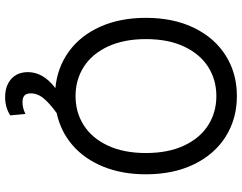

<svg xmlns="http://www.w3.org/2000/svg" viewBox="-120 -638 966 767"><g transform="rotate(90 363.5 -254.0)"><path d="M431.6 2.9Q394.5 29.3 373.5 54Q352.5 78.6 352.5 106.4Q352.5 123 360.6 131.3Q368.7 139.6 388.7 139.6Q411.1 139.6 434.6 127.9L440.4 188.5Q427.7 197.3 408.9 203.1Q390.1 209 367.2 209Q323.2 209 295.7 185.3Q268.1 161.6 267.6 118.2Q267.6 56.6 331.5 8.3Q249 0.5 185.3 -45.7Q121.6 -91.8 86.2 -170.9Q50.8 -250 50.8 -353.5Q50.8 -463.4 90.8 -545.7Q130.9 -627.9 201.7 -672.4Q272.5 -716.8 363.3 -716.8Q453.6 -716.8 524.7 -672.4Q595.7 -627.9 635.7 -545.7Q675.8 -463.4 675.8 -353.5Q675.8 -258.3 645.3 -183.1Q614.7 -107.9 559.6 -60.3Q504.4 -12.7 431.6 2.9ZM363.3 -634.8Q298.3 -634.8 246.8 -602.1Q195.3 -569.3 165.5 -505.9Q135.7 -442.4 135.7 -353.5Q135.7 -264.6 165.5 -201.2Q195.3 -137.7 246.8 -105Q298.3 -72.3 363.3 -72.3Q428.2 -72.3 479.7 -105Q531.2 -137.7 561 -201.2Q590.8 -264.6 590.8 -353.5Q590.8 -442.4 561 -505.9Q531.2 -569.3 479.7 -602.1Q428.2 -634.8 363.3 -634.8Z"/></g></svg>

Font: Pretendard Std
Style: Regular
Weight: 400
Designer: Base glyphs from Inter by Rasmus Andersson; Hangeul glyphs from Noto Sans CJK(Source Han Sans) by Jang Soo-young and Kan
Foundry: Kil Hyung-jin
Version: Version 1.309